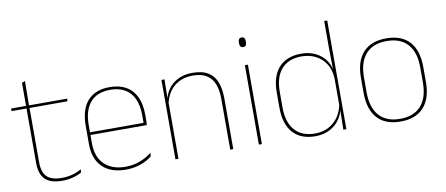

<svg xmlns="http://www.w3.org/2000/svg" viewBox="-62 -904 2683 1156"><g transform="rotate(-10 1279.0 -326.0)"><path d="M241 9Q192.5 9 162 -5.2Q131.5 -19.5 117 -49Q102.5 -78.5 102.5 -123V-462.5H121V-124.5Q121 -65.5 148.5 -37Q176 -8.5 241.5 -8.5Q272.5 -8.5 302.8 -16.2Q333 -24 361 -40L358.5 -20Q335.5 -7 304.2 1Q273 9 241 9ZM352 -457H11V-473H354.5ZM120.5 -468H102.5V-614L122 -621.5Z M628 9.5Q536.5 9.5 486 -40.2Q435.5 -90 435.5 -180.5V-292.5Q435.5 -392.5 482.2 -444.8Q529 -497 618 -497Q676.5 -497 717.2 -473.5Q758 -450 779 -405.2Q800 -360.5 800 -296.5V-279.5Q800 -268.5 799.8 -257.5Q799.5 -246.5 798.5 -233H781.5Q781.5 -250.5 781.5 -266.5Q781.5 -282.5 781.5 -296Q781.5 -355.5 762.8 -396.5Q744 -437.5 707.5 -459Q671 -480.5 618 -480.5Q538 -480.5 496 -432.5Q454 -384.5 454 -292.5V-243.5V-239.5V-181Q454 -140 465.8 -108Q477.5 -76 500 -53.8Q522.5 -31.5 555 -19.8Q587.5 -8 628.5 -8Q676 -8 716 -22.8Q756 -37.5 791 -65L788.5 -43Q759 -19 718 -4.8Q677 9.5 628 9.5ZM792 -233H444V-249.5H792Z M1286 0H1267.5V-310Q1267.5 -363 1253.2 -400.5Q1239 -438 1207 -458.2Q1175 -478.5 1121.5 -478.5Q1072 -478.5 1035.2 -458.8Q998.5 -439 976.5 -404.2Q954.5 -369.5 947.5 -325L938.5 -344H944Q948.5 -385 970.2 -419.2Q992 -453.5 1030.5 -474.2Q1069 -495 1122.5 -495Q1183 -495 1218.8 -472.8Q1254.5 -450.5 1270.2 -409.2Q1286 -368 1286 -311ZM951 0H932.5V-485.5H951L949 -358.5H951Z M1461 0H1442.5V-485.5H1461ZM1452 -594.5Q1441.5 -594.5 1436 -601.2Q1430.5 -608 1430.5 -622V-626.5Q1430.5 -640 1436 -646.8Q1441.5 -653.5 1452 -653.5Q1462.5 -653.5 1467.8 -646.8Q1473 -640 1473 -626.5V-622Q1473 -608 1467.8 -601.2Q1462.5 -594.5 1452 -594.5Z M1787 9.5Q1698 9.5 1650.5 -43.8Q1603 -97 1603 -197V-289.5Q1603 -389.5 1650.8 -442.2Q1698.5 -495 1788.5 -495Q1838.5 -495 1878.5 -474.5Q1918.5 -454 1941.8 -417Q1965 -380 1965.5 -330H1971.5L1960.5 -313.5Q1957.5 -368.5 1933.2 -405Q1909 -441.5 1871 -460Q1833 -478.5 1787.5 -478.5Q1707.5 -478.5 1664.5 -430.2Q1621.5 -382 1621.5 -289.5V-197Q1621.5 -104.5 1664.5 -55.8Q1707.5 -7 1789 -7Q1835.5 -7 1872 -26.5Q1908.5 -46 1932 -81Q1955.5 -116 1962.5 -162.5L1971.5 -144H1966Q1961.5 -101.5 1938.5 -66.8Q1915.5 -32 1877 -11.2Q1838.5 9.5 1787 9.5ZM1977.5 0H1959L1961.5 -130.5L1960.5 -138V-346.5L1961 -356L1959 -494.5V-664.5H1977.5Z M2308 11.5Q2214.5 11.5 2166 -42.5Q2117.5 -96.5 2117.5 -197.5V-289Q2117.5 -390 2166.2 -443.5Q2215 -497 2308 -497Q2401 -497 2449.8 -443.5Q2498.5 -390 2498.5 -289V-197.5Q2498.5 -96.5 2449.8 -42.5Q2401 11.5 2308 11.5ZM2308 -5Q2391.5 -5 2435.8 -54.5Q2480 -104 2480 -197.5V-289Q2480 -382 2436 -431.2Q2392 -480.5 2308 -480.5Q2224 -480.5 2180 -431.2Q2136 -382 2136 -289V-197.5Q2136 -104 2180 -54.5Q2224 -5 2308 -5Z"/></g></svg>

Font: Anek Devanagari Thin
Style: Regular
Weight: 250
Designer: Kailash Malviya (Devanagari) & Yesha Goshar (Latin)
Foundry: Ek Type
Version: Version 1.003